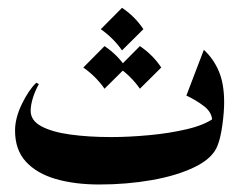

<svg xmlns="http://www.w3.org/2000/svg" viewBox="-20 -477 628 504"><path d="M82 -256.3Q71.3 -236.8 65.9 -218.5Q60.5 -200.2 60.5 -186Q60.5 -160.6 88.6 -145.5Q116.7 -130.4 164.8 -123.8Q212.9 -117.2 272 -117.2Q317.4 -117.2 370.8 -122.1Q424.3 -127 470.7 -137.9Q517.1 -148.9 541.5 -167L537.1 -158.7Q537.1 -181.6 515.9 -198Q494.6 -214.4 469.2 -226.1L515.1 -346.2Q540.5 -322.8 554.4 -290Q568.4 -257.3 568.4 -208Q568.4 -183.1 563.7 -148.9Q559.1 -114.7 550.8 -94.2Q538.1 -61.5 491.7 -38.8Q445.3 -16.1 379.2 -4.4Q313 7.3 240.7 7.3Q176.3 7.3 126.5 -7.1Q76.7 -21.5 48.1 -52.5Q19.5 -83.5 19.5 -134.3Q19.5 -167 37.4 -203.9Q55.2 -240.7 75.2 -259.8ZM300.3 -456.5Q334.5 -433.6 356.4 -400.4L300.3 -344.7Q278.3 -376.5 244.6 -400.4ZM254.4 -356Q288.6 -333 310.5 -299.8L254.4 -244.1Q232.4 -275.9 198.7 -299.8ZM347.2 -356Q381.3 -333 403.3 -299.8L347.2 -244.1Q325.2 -275.9 291.5 -299.8Z"/></svg>

Font: Lateef
Style: Bold
Weight: 700
Designer: SIL International
Foundry: SIL International
Version: Version 4.200